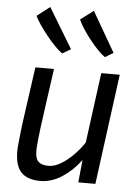

<svg xmlns="http://www.w3.org/2000/svg" viewBox="-59 -911 696 965"><g transform="rotate(5 289.5 -428.5)"><path d="M180.6 9.6Q116.2 9.6 84.6 -23.1Q52.9 -55.9 52.9 -130.3Q52.9 -144.4 56.4 -177.7Q59.8 -211.1 64.8 -255.1Q70.1 -295.3 77.1 -345Q84.1 -394.6 91.8 -448.9Q99.4 -503.2 106.9 -557H200.8Q196.6 -526.5 191.7 -491.3Q186.8 -456.1 181.7 -420.3Q176.7 -384.5 172.2 -351.9Q167.8 -319.2 164.3 -293.7Q160.8 -268.2 158.9 -254.1Q153.8 -213.9 151.1 -185.9Q148.4 -157.9 148.4 -139.1Q148.4 -100.3 164.8 -84.9Q181.1 -69.6 216 -69.6Q244.7 -69.6 277 -88.6Q309.2 -107.6 339.5 -138.2Q369.8 -168.7 392.1 -202.7L439.4 -557H532.6L458.3 0H372.2L383.5 -113.9Q343.9 -59.9 290.6 -25.1Q237.4 9.6 180.6 9.6ZM277.4 -663.4 235.6 -638.8Q219.8 -648.2 198.1 -670.4Q176.4 -692.6 154.4 -720Q132.4 -747.3 114.9 -773.2Q97.4 -799 90.2 -815.6L155.1 -865.7ZM492.1 -663.4 450.2 -638.8Q433.9 -649.8 413.4 -671.1Q392.8 -692.5 372.1 -718.8Q351.4 -745.1 334.7 -770.8Q318.1 -796.4 309.5 -816.2L375.2 -865.7Z"/></g></svg>

Font: Merriweather Sans Variable Regular
Style: Italic
Weight: 300
Italic angle: -8°
Designer: Eben Sorkin
Foundry: Eben Sorkin
Version: Version 2.001